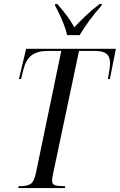

<svg xmlns="http://www.w3.org/2000/svg" viewBox="-20 -964 614 984"><path d="M74 0 75 -10H85Q117 -10 135.5 -20.5Q154 -31 164 -77L294 -703H225Q172 -703 142.5 -681Q113 -659 100 -608L88 -559H77L114 -714H574L543 -559H533Q538 -587 541 -607Q544 -627 544 -640Q544 -674 525.5 -688.5Q507 -703 466 -703H385L254 -83Q251 -69 249 -58Q247 -47 247 -38Q247 -19 263 -14.5Q279 -10 306 -10H314L312 0ZM324 -784Q319 -808 308 -836.5Q297 -865 284.5 -891.5Q272 -918 262 -936L263 -944H273Q305 -908 325 -880.5Q345 -853 361 -824Q384 -849 415.5 -879.5Q447 -910 491 -944H502L501 -936Q465 -896 437.5 -858Q410 -820 388 -784Z"/></svg>

Font: Noto Serif Display ExtraCondensed
Style: Italic
Weight: 400
Width: 2
Italic angle: -12°
Designer: Monotype Design Team
Foundry: Monotype Imaging Inc.
Version: Version 2.009